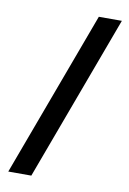

<svg xmlns="http://www.w3.org/2000/svg" viewBox="-83 -772 558 829"><g transform="rotate(10 196.0 -357.0)"><path d="M383 -720H282L13 6H114Z"/></g></svg>

Font: Noto Sans Myanmar UI ExtraCondensed SemiBold
Style: Regular
Weight: 600
Width: 2
Designer: Monotype Design Team
Foundry: Monotype Imaging Inc.
Version: Version 2.103